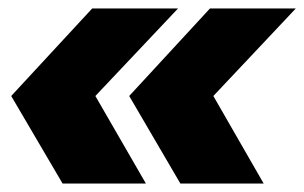

<svg xmlns="http://www.w3.org/2000/svg" viewBox="-20 -474 720 454"><path d="M128 -40H325L205.5 -247L401 -454H198L6.5 -247ZM406.5 -40H603.5L484.5 -247L679.5 -454H476.5L285.5 -247Z"/></svg>

Font: Anybody Condensed Black
Style: Italic
Weight: 900
Width: 3
Italic angle: -10°
Version: Version 1.113;gftools[0.9.25]